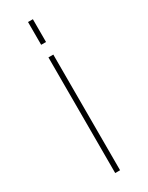

<svg xmlns="http://www.w3.org/2000/svg" viewBox="-184 -718 580 752"><g transform="rotate(-30 106.0 -341.5)"><path d="M95 -580V-683H117V-580ZM95 0V-523H117V0Z"/></g></svg>

Font: Tomorrow Thin
Style: Regular
Weight: 250
Designer: Tony de Marco, Monica Rizzolli
Foundry: Just in Type
Version: Version 2.002